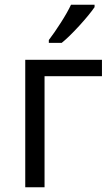

<svg xmlns="http://www.w3.org/2000/svg" viewBox="-20 -786 468 806"><path d="M408 -466H167V0H86V-535H408ZM185 -618Q208 -648 235.5 -691Q263 -734 278 -766H377V-756Q355 -724 312.5 -677.5Q270 -631 239 -606H185Z"/></svg>

Font: Stephens Clock
Style: Regular
Weight: 400
Designer: Peter Wiegel (catfonts.de) with slight modifications by DT1.org
Version: Version 0.9.1